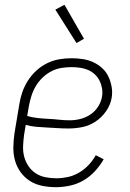

<svg xmlns="http://www.w3.org/2000/svg" viewBox="-20 -770 540 798"><path d="M213 8Q184 8 156 2.5Q128 -3 105 -17.5Q82 -32 66 -54Q50 -76 42.5 -102.5Q35 -129 35.5 -157.5Q36 -186 40 -215L60 -335Q64 -361 72.5 -386Q81 -411 95.5 -434Q110 -457 130.5 -476Q151 -495 175.5 -507Q200 -519 225.5 -523.5Q251 -528 277 -528Q300 -528 323.5 -524.5Q347 -521 367.5 -511.5Q388 -502 404.5 -487Q421 -472 430.5 -452Q440 -432 444 -409Q448 -386 444 -363Q439 -334 421 -308Q403 -282 377.5 -265Q352 -248 323 -242Q294 -236 265 -236Q242 -236 219.5 -237.5Q197 -239 175 -240Q153 -241 130.5 -243Q108 -245 87 -251L80 -209Q77 -186 76 -163Q75 -140 80.5 -119Q86 -98 98 -80Q110 -62 128 -50Q146 -38 168.5 -33.5Q191 -29 214 -29Q237 -29 261 -34Q285 -39 307.5 -52Q330 -65 348 -84Q366 -103 378 -125L411 -108Q396 -82 375 -59Q354 -36 327.5 -20.5Q301 -5 271 1.5Q241 8 213 8ZM270 -270Q292 -270 314 -275.5Q336 -281 355.5 -294Q375 -307 387.5 -326.5Q400 -346 404 -368Q407 -386 404 -403Q401 -420 393.5 -435Q386 -450 373.5 -461.5Q361 -473 345.5 -479.5Q330 -486 312.5 -488.5Q295 -491 277 -491Q256 -491 234.5 -487.5Q213 -484 193 -473.5Q173 -463 156.5 -447Q140 -431 128.5 -411.5Q117 -392 110.5 -371Q104 -350 100 -329L93 -288Q113 -282 136 -279.5Q159 -277 181 -276Q203 -275 225 -272.5Q247 -270 270 -270ZM298 -591 210 -730 248 -750 329 -609Z"/></svg>

Font: Iosevka SS18 Extralight
Style: Italic
Weight: 200
Italic angle: -9°
Monospace: yes
Designer: Belleve Invis
Foundry: Belleve Invis
Version: Version 25.1.1; ttfautohint (v1.8.4)